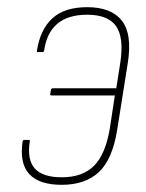

<svg xmlns="http://www.w3.org/2000/svg" viewBox="-20 -507 408 535"><path d="M223 -487Q290 -487 319.5 -449.5Q349 -412 336 -331L307 -148Q294 -64 256 -28Q218 8 152 8Q90 8 62 -21.5Q34 -51 43 -113Q43 -115 44.5 -116Q46 -117 47 -117H61Q64 -117 63 -113Q55 -62 77 -37.5Q99 -13 152 -13Q210 -13 242 -45Q274 -77 286 -149L300 -241H124Q119 -241 120 -245L122 -257Q123 -261 127 -261H304L315 -331Q326 -402 303.5 -434Q281 -466 223 -466Q170 -466 140 -441Q110 -416 103 -366Q102 -362 99 -362H84Q82 -362 83 -366Q92 -425 126 -456Q160 -487 223 -487Z"/></svg>

Font: Sofia Sans Condensed Thin
Style: Italic
Weight: 250
Italic angle: -9°
Version: Version 4.100